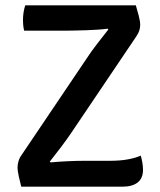

<svg xmlns="http://www.w3.org/2000/svg" viewBox="-20 -703 604 723"><path d="M309.5 -487.5Q324.5 -510.5 345.8 -538Q367 -565.5 388 -592L385 -595Q372 -593 351 -591.5Q330 -590 306.2 -589.2Q282.5 -588.5 262 -588Q241.5 -587.5 229.5 -587.5H71Q68.5 -597.5 67.5 -607Q66.5 -616.5 66.5 -626Q66.5 -641 68.5 -654.8Q70.5 -668.5 75 -683H491.5Q499 -657.5 502.5 -643.5Q506 -629.5 507 -622.5Q508 -615.5 508 -610Q508 -599.5 504.8 -588.8Q501.5 -578 493 -565.5L246.5 -200Q230.5 -176.5 208.8 -147.8Q187 -119 167.5 -94.5L170.5 -91.5Q202.5 -94.5 236.8 -96Q271 -97.5 296 -97.5H393Q432 -97.5 461 -102.8Q490 -108 510 -117Q513.5 -105.5 516 -91.2Q518.5 -77 518.5 -63Q518.5 -32 498.5 -16Q478.5 0 440.5 0H60Q53.5 -25 50.8 -38.5Q48 -52 47 -59Q46 -66 46 -71.5Q46 -83 49.5 -95.5Q53 -108 61 -119Z"/></svg>

Font: Signika Negative Medium
Style: Regular
Weight: 500
Designer: Anna Giedry
Foundry: Anna Giedry
Version: Version 2.001